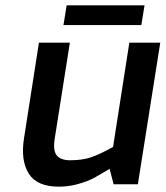

<svg xmlns="http://www.w3.org/2000/svg" viewBox="-20 -691 621 720"><path d="M218 -597 230 -671H522L510 -597ZM70 -172 126 -531H242L185 -170Q178 -125 193.5 -107.5Q209 -90 243 -90Q288 -90 321 -101Q354 -112 404 -140L465 -531H581L497 0H406L391 -58Q353 -35 332 -23.5Q311 -12 275 -1.5Q239 9 201 9Q118 9 87.5 -40.5Q57 -90 70 -172Z"/></svg>

Font: Exo
Style: DemiBoldItalic
Weight: 600
Designer: Natanael Gama
Version: Version 1